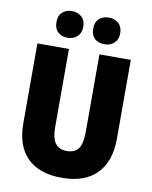

<svg xmlns="http://www.w3.org/2000/svg" viewBox="-100 -1002 861 1085"><g transform="rotate(10 331.0 -459.0)"><path d="M599 -260Q599 -132 530.5 -61Q462 10 329 10Q200 10 131.5 -58Q63 -126 63 -256V-714H244V-267Q244 -201 266 -172.5Q288 -144 331 -144Q377 -144 398 -172.5Q419 -201 419 -268V-714H599ZM148 -851Q148 -889 169.5 -908.5Q191 -928 224 -928Q258 -928 280 -908Q302 -888 302 -851Q302 -815 280 -795Q258 -775 224 -775Q191 -775 169.5 -794.5Q148 -814 148 -851ZM359 -851Q359 -889 380.5 -908.5Q402 -928 436 -928Q470 -928 492 -908Q514 -888 514 -851Q514 -815 492 -795Q470 -775 436 -775Q401 -775 380 -794.5Q359 -814 359 -851Z"/></g></svg>

Font: Noto Sans Oriya Cond Blk
Style: Regular
Weight: 900
Width: 3
Designer: Amélie Bonet and Sol Matas
Foundry: Google LLC
Version: Version 2.006; ttfautohint (v1.8.4.7-5d5b)